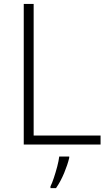

<svg xmlns="http://www.w3.org/2000/svg" viewBox="-20 -734 553 975"><path d="M100.6 0V-713.9H150.9V-45.9H490.7V0ZM331.5 61V67.9Q323.2 102.5 305.7 144.8Q288.1 187 264.6 221.2H236.3V212.4Q244.1 197.3 253.4 169.4Q262.7 141.6 270.5 112.1Q278.3 82.5 280.8 61Z"/></svg>

Font: Open Sans Light
Style: Regular
Weight: 300
Designer: Monotype Design Team
Foundry: Monotype Imaging Inc.
Version: Version 3.000; ttfautohint (v1.8.4)